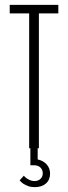

<svg xmlns="http://www.w3.org/2000/svg" viewBox="-20 -760 280 790"><path d="M20 -705V-740H220V-705H140V-150H100V-705ZM78 -37Q83 -31 90 -26Q96 -22 104 -18.5Q112 -15 122 -15Q137 -15 146.5 -24Q156 -33 156 -47Q156 -61 146.5 -70.5Q137 -80 120 -80H105V-150H135V-104Q158 -99 172 -83.5Q186 -68 186 -46Q186 -20 169 -5Q152 10 123 10Q107 10 95.5 5.5Q84 1 76 -4Q67 -10 61 -18Z"/></svg>

Font: Exetegue Light
Style: Regular
Weight: 300
Designer: Fábio Duarte Martins
Foundry: Fábio Duarte Martins
Version: Version 0.001